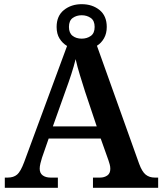

<svg xmlns="http://www.w3.org/2000/svg" viewBox="-20 -899 777 919"><path d="M3 0V-49H17Q45 -49 62 -63.5Q79 -78 96 -124L301 -679Q279 -692 265 -714.5Q251 -737 251 -770Q251 -823 286 -851Q321 -879 371 -879Q422 -879 456.5 -851Q491 -823 491 -770Q491 -739 478 -716Q465 -693 444 -680L646 -115Q660 -77 677.5 -63Q695 -49 721 -49H737V0H425V-49H459Q479 -49 493.5 -59Q508 -69 508 -91Q508 -102 505 -112.5Q502 -123 499 -132L462 -236H213L181 -144Q177 -132 173.5 -117Q170 -102 170 -92Q170 -70 184.5 -59.5Q199 -49 222 -49H257V0ZM371 -714Q396 -714 414.5 -727Q433 -740 433 -770Q433 -800 414.5 -813Q396 -826 371 -826Q346 -826 328 -813Q310 -800 310 -770Q310 -741 327.5 -727.5Q345 -714 371 -714ZM233 -294H443L387 -461Q375 -499 362.5 -539.5Q350 -580 342 -616Q334 -583 321.5 -544.5Q309 -506 295 -468Z"/></svg>

Font: Noto Naskh Arabic UI Semi
Style: Bold
Weight: 700
Designer: Monotype Design Team, David Williams, Mohamad Dakak and Nizar Qandah
Foundry: Monotype Imaging Inc.
Version: Version 2.014; ttfautohint (v1.8.4.7-5d5b)